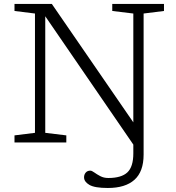

<svg xmlns="http://www.w3.org/2000/svg" viewBox="-20 -727 900 980"><path d="M713 62Q713 149 666.2 190.8Q619.5 232.5 530.5 232.5Q463 232.5 436 216.5Q409 200.5 409 178Q409 164 417.5 154Q426 144 441 144Q448.5 144 461.2 153.2Q474 162.5 491.8 172Q509.5 181.5 533 181.5Q599.5 181.5 630 153Q660.5 124.5 660.5 55.5V11L211 -644V-49L318.5 -36V0H54V-36L158.5 -49V-658L54 -671V-707H244.5L660.5 -102.5V-658L553 -671V-707H817V-671L713 -658Z"/></svg>

Font: Newsreader 6pt Light
Style: Regular
Weight: 300
Designer: Hugues Gentile
Foundry: Production Type
Version: Version 1.003; ttfautohint (v1.8.3)